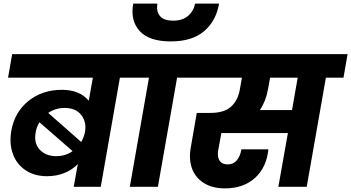

<svg xmlns="http://www.w3.org/2000/svg" viewBox="-20 -1042 1959 1071"><path d="M391.1 0 414.1 -127Q383.3 -94.7 338.9 -76.9Q294.4 -59.1 242.2 -59.1Q173.3 -59.1 123.5 -91.8Q73.7 -124.5 52.2 -182.6Q30.8 -240.7 43 -312Q61.5 -417 138.9 -479Q216.3 -541 325.2 -541Q424.3 -541 475.1 -480L498 -608.9H24.9L47.9 -740.2H770L747.1 -608.9H648.9L542 0ZM340.8 -439.9Q289.1 -439.9 249 -412.1L433.1 -250Q448.2 -276.4 454.1 -305.2Q463.9 -361.3 433.1 -400.6Q402.3 -439.9 340.8 -439.9ZM293.9 -170.9Q345.7 -170.9 384.8 -199.2L200.2 -359.9Q183.1 -331.5 179.2 -304.2Q167.5 -244.1 201.4 -207.5Q235.4 -170.9 293.9 -170.9Z M933.1 -811Q812 -811 759 -868.9Q706.1 -926.8 723.1 -1022H857.9Q850.6 -980 871.6 -953.4Q892.6 -926.8 945.8 -926.8Q998 -926.8 1029.1 -953.4Q1060.1 -980 1067.9 -1022H1202.1Q1185.5 -925.3 1118.7 -868.2Q1051.8 -811 933.1 -811ZM704.1 0 811 -608.9H712.9L735.8 -740.2H1088.9L1065.9 -608.9H967.8L860.8 0Z M1474.6 -543Q1462.9 -477.1 1429.7 -428.2H1608.9L1640.6 -608.9H1486.8ZM1032.7 -608.9 1056.6 -740.2H1918.9L1896 -608.9H1797.9L1690.9 0H1532.7L1585.9 -299.8H1214.8L1196.8 -202.1Q1191.4 -167.5 1204.6 -146.2Q1217.8 -125 1250 -125Q1281.7 -125 1300.8 -147.5Q1319.8 -169.9 1326.7 -209H1477.1Q1467.3 -108.4 1402.6 -49.8Q1337.9 8.8 1234.9 8.8Q1164.1 8.8 1116.5 -21.5Q1068.8 -51.8 1050.8 -102.8Q1032.7 -153.8 1043.9 -217.8L1077.6 -412.1H1152.8Q1229.5 -412.1 1268.1 -446.3Q1306.6 -480.5 1317.9 -543L1329.6 -608.9Z"/></svg>

Font: SVN-Poppins
Style: Bold Italic
Weight: 700
Italic angle: -10°
Designer: Ninad Kale (Devanagari), Jonny Pinhorn (Latin)
Foundry: Indian Type Foundry
Version: Version 3.002 2017